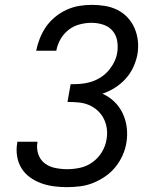

<svg xmlns="http://www.w3.org/2000/svg" viewBox="-20 -763 640 791"><path d="M256 8Q228 8 201.5 4.5Q175 1 150 -8Q125 -17 103.5 -32.5Q82 -48 68.5 -70Q55 -92 50.5 -119Q46 -146 51 -174V-179H134V-176Q130 -150 138 -127Q146 -104 164.5 -90Q183 -76 207.5 -71Q232 -66 257 -66Q284 -66 311 -72Q338 -78 361.5 -95Q385 -112 400 -137Q415 -162 419 -189Q423 -211 420 -233.5Q417 -256 407 -275Q397 -294 381.5 -308Q366 -322 346 -330.5Q326 -339 303 -341Q280 -343 258 -343L271 -416Q291 -416 311.5 -417.5Q332 -419 352.5 -425Q373 -431 392 -442.5Q411 -454 425.5 -470.5Q440 -487 450 -506.5Q460 -526 463 -547Q467 -572 462.5 -596Q458 -620 443 -637Q428 -654 405 -661.5Q382 -669 357 -669Q333 -669 308 -662.5Q283 -656 262.5 -640Q242 -624 229 -601Q216 -578 212 -554H129Q134 -579 144 -604.5Q154 -630 169.5 -652.5Q185 -675 207 -693Q229 -711 254 -722.5Q279 -734 305.5 -738.5Q332 -743 358 -743Q386 -743 413 -738.5Q440 -734 464 -722Q488 -710 506 -690.5Q524 -671 534.5 -646.5Q545 -622 548 -594.5Q551 -567 546 -538Q541 -512 529 -486Q517 -460 497.5 -438.5Q478 -417 453.5 -401.5Q429 -386 402 -377Q429 -365 450.5 -344.5Q472 -324 485 -297Q498 -270 502 -239Q506 -208 501 -177Q497 -150 485.5 -124Q474 -98 456 -75.5Q438 -53 414 -36.5Q390 -20 364 -9.5Q338 1 310.5 4.5Q283 8 256 8Z"/></svg>

Font: Iosevka Custom Oblique
Style: Regular
Weight: 400
Italic angle: -9°
Designer: Belleve Invis
Foundry: Belleve Invis
Version: Version 27.0.1